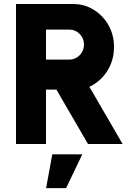

<svg xmlns="http://www.w3.org/2000/svg" viewBox="-20 -720 673 960"><path d="M60 0V-700H345Q402.5 -700 449 -671Q495.5 -642 522.8 -593.2Q550 -544.5 550 -486Q550 -418.5 516.8 -365.8Q483.5 -313 427 -286L593 0H420L262 -272H210V0ZM210 -422H327Q357 -422 378.5 -444.2Q400 -466.5 400 -497Q400 -528 378.5 -550Q357 -572 327 -572H210ZM210.5 220.5 241.5 51.5H391.5L310.5 220.5Z"/></svg>

Font: Urbanist Black
Style: Regular
Weight: 900
Designer: Corey Hu
Foundry: Corey Hu
Version: Version 1.330; ttfautohint (v1.8.4.7-5d5b)